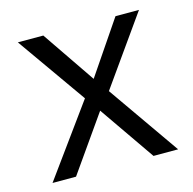

<svg xmlns="http://www.w3.org/2000/svg" viewBox="-81 -582 668 663"><g transform="rotate(-15 253.5 -250.0)"><path d="M129 -500 273 -289 280 -282 477 0H389L236 -221L227 -232L38 -500ZM471 -500 284 -236 277 -235 112 0H28L234 -284L241 -285L387 -500Z"/></g></svg>

Font: Kantumruy Pro
Style: Regular
Weight: 400
Designer: Sovichet Tep
Foundry: Sovichet Tep
Version: Version 1.002